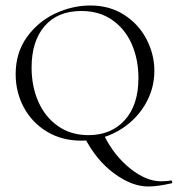

<svg xmlns="http://www.w3.org/2000/svg" viewBox="-20 -500 647 699"><path d="M566 160Q589 160 602 157Q605 156 606.5 161Q608 166 606 167Q553 179 520 179Q460 179 395 131Q330 83 287 -1L360 -5Q396 67 454 113.5Q512 160 566 160ZM37 -230Q37 -308 78 -365Q119 -422 181.5 -451Q244 -480 309 -480Q379 -480 432 -446Q485 -412 513.5 -357Q542 -302 542 -242Q542 -174 506 -115.5Q470 -57 408.5 -22.5Q347 12 275 12Q205 12 150.5 -21Q96 -54 66.5 -109.5Q37 -165 37 -230ZM484 -216Q484 -283 460 -338.5Q436 -394 389 -427Q342 -460 276 -460Q190 -460 142.5 -405Q95 -350 95 -254Q95 -186 119.5 -130Q144 -74 191 -41Q238 -8 302 -8Q385 -8 434.5 -63Q484 -118 484 -216Z"/></svg>

Font: Cormorant SC Light
Style: Regular
Weight: 300
Designer: Christian Thalmann (Catharsis Fonts)
Foundry: Catharsis Fonts
Version: Version 4.000